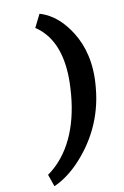

<svg xmlns="http://www.w3.org/2000/svg" viewBox="-148 -853 734 1139"><g transform="rotate(-15 219.0 -283.5)"><path d="M19 147 38 222C95 203 149 168 193 130C305 33 395 -102 426 -278L428 -289C452 -424 432 -534 388 -620C352 -690 300 -757 217 -789L171 -714C189 -701 208 -682 225 -658C288 -572 303 -444 276 -290L274 -277C241 -88 158 66 19 147Z"/></g></svg>

Font: Asimov
Style: XWidIt
Weight: 500
Designer: Google
Version: Version 2.000980; 2014